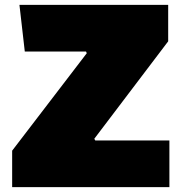

<svg xmlns="http://www.w3.org/2000/svg" viewBox="-20 -770 747 790"><path d="M677 -192H372L368 -199L672 -600V-750H60L82 -558H334L337 -551L30 -150V0H677Z"/></svg>

Font: Black Han Sans
Style: Regular
Weight: 400
Width: 7
Designer: ZESSTYPE
Foundry: ZESSTYPE
Version: Version 1.00